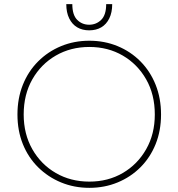

<svg xmlns="http://www.w3.org/2000/svg" viewBox="-20 -894 859 924"><path d="M410 10Q483 10 546 -16Q609 -42 656 -89Q703 -136 729 -200.5Q755 -265 755 -343Q755 -421 729 -486Q703 -551 656 -598.5Q609 -646 546 -672Q483 -698 410 -698Q337 -698 274 -672Q211 -646 163.5 -598.5Q116 -551 90 -486Q64 -421 64 -343Q64 -265 90 -200.5Q116 -136 163.5 -89Q211 -42 274 -16Q337 10 410 10ZM410 -20Q320 -20 248.5 -61.5Q177 -103 135.5 -176Q94 -249 94 -343Q94 -439 135.5 -512Q177 -585 248.5 -626.5Q320 -668 410 -668Q500 -668 571 -626.5Q642 -585 683.5 -512Q725 -439 725 -343Q725 -249 683.5 -176Q642 -103 571 -61.5Q500 -20 410 -20ZM409 -748Q443 -748 467.5 -762.5Q492 -777 506 -805.5Q520 -834 520 -874H491Q491 -822 467 -798.5Q443 -775 409 -775Q375 -775 351.5 -798.5Q328 -822 328 -874H299Q299 -834 313 -805.5Q327 -777 351.5 -762.5Q376 -748 409 -748Z"/></svg>

Font: Roundo Variable
Style: Regular
Weight: 200
Designer: Shiva Nallaperumal
Foundry: Indian Type Foundry
Version: Version 2.000